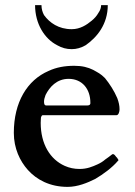

<svg xmlns="http://www.w3.org/2000/svg" viewBox="-20 -717 528 750"><path d="M447 -290C447 -304 444 -318 438 -334C425.8 -362.4 408.3 -389.6 390 -412C372.5 -429.5 363.1 -433.1 344 -444C323.5 -454.2 301.1 -460 270 -460C233 -460 200 -454 170 -440C86.1 -404 34 -317.6 34 -198C34 -137.5 57.8 -87.7 89 -53C122.9 -15.3 174.4 13 244 13C283.8 13 322.1 -3.1 352 -18C383.7 -36.7 418 -61.9 441 -89C442 -90 443 -91 443 -92C439.2 -95.8 439.7 -99.7 434 -104C432.3 -106.5 426.3 -115 422 -115C421 -115 420 -115 418 -114C409 -107 400 -100 391 -94C382 -86 372 -80 361 -75C340.3 -65.6 319.5 -57 291 -57C270 -57 251 -61 233 -69C175.9 -94.4 139 -154.2 139 -237C139 -246 140 -253 140 -258C142 -264 144 -267 147 -267H435C443.4 -267 447 -281.4 447 -290ZM152 -320C152 -327 154 -336 158 -346C173.5 -376.9 201.5 -409 248 -409C301.2 -409 333 -369.2 333 -316C334 -309 330 -305 321 -305H161C153.4 -305 152 -311.6 152 -320ZM314 -540C359.2 -571.1 401 -622.7 401 -697H375C375 -688 372 -677 364 -666C358 -655 348 -644 338 -636C318.3 -619.6 293 -603 260 -603C209.1 -603 173.8 -628 152 -658C146 -669 142 -682 142 -697H117C117 -624 154.2 -564.9 204 -540C221 -530 240 -525 260 -525C279 -525 296 -530 314 -540Z"/></svg>

Font: fbb
Style: Bold
Weight: 400
Designer: David J. Perry, Michael Sharpe
Version: Version 1.045